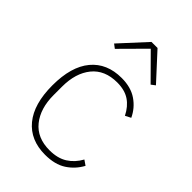

<svg xmlns="http://www.w3.org/2000/svg" viewBox="-225 -839 941 941"><g transform="rotate(45 245.5 -368.0)"><path d="M272 12Q170 12 113.5 -56.5Q57 -125 57 -254Q57 -384 113.5 -452Q170 -520 272 -520Q336 -520 378.5 -491Q421 -462 443 -415L414 -400Q392 -444 358 -466.5Q324 -489 272 -489Q186 -489 140.5 -433Q95 -377 95 -283V-225Q95 -132 140.5 -75.5Q186 -19 272 -19Q328 -19 365 -42.5Q402 -66 425 -108L451 -90Q426 -44 383 -16Q340 12 272 12ZM250 -748H292L416 -613L395 -597L271 -722L147 -597L126 -613Z"/></g></svg>

Font: IBM Plex Sans ExtraLight
Style: Regular
Weight: 250
Designer: Mike Abbink, Paul van der Laan, Pieter van Rosmalen
Foundry: Bold Monday
Version: Version 3.201